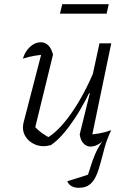

<svg xmlns="http://www.w3.org/2000/svg" viewBox="-20 -692 608 913"><path d="M232 -432 144 -72 140 -95Q159 -74 180.5 -58.5Q202 -43 221 -35H202Q258 -67 317.5 -151Q377 -235 430 -359L443 -332Q415 -269 387.5 -217Q360 -165 332 -123.5Q304 -82 277 -51.5Q250 -21 222 -2Q182 9 149 -4Q116 -17 99.5 -46Q83 -75 93 -113L183 -460L208 -434Q176 -432 145.5 -427Q115 -422 89 -413Q96 -437 109.5 -454.5Q123 -472 139.5 -481.5Q156 -491 174 -491Q195 -491 210 -476Q225 -461 232 -432ZM413 -24 400 -52Q427 -53 454 -58Q481 -63 509 -73Q489 -32 478 8Q467 48 458 83Q449 118 437 144.5Q425 171 406 186Q387 201 354 201Q334 201 320 193Q306 185 300 170L420 132L390 159Q401 134 409.5 104.5Q418 75 432 42Q446 9 471 -26L479 -30Q443 5 411 5Q391 5 377 -10Q363 -25 359 -53L407 -248L402 -250L453 -486H509ZM265 -627 276 -672H497L487 -627Z"/></svg>

Font: Piazzolla 8pt ExtraLight
Style: Italic
Weight: 250
Italic angle: -11.3°
Designer: Juan Pablo del Peral
Foundry: Huerta Tipografica
Version: Version 2.001